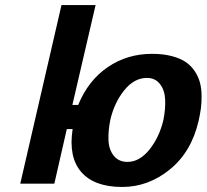

<svg xmlns="http://www.w3.org/2000/svg" viewBox="-20 -724 817 759"><path d="M765.1 -246.1Q736.8 -123.5 651.6 -54.2Q566.4 15.1 462.9 15.1Q353 15.1 301.5 -43.7Q250 -102.5 267.1 -213.9H244.1L194.8 2H60.1L223.1 -704.1H357.9L266.1 -309.1H289.1Q328.6 -405.8 405.8 -458.5Q482.9 -511.2 581.1 -511.2Q625 -511.2 659.2 -502.2Q693.4 -493.2 714.8 -478.3Q736.3 -463.4 750.5 -441.7Q764.6 -419.9 770.5 -397.2Q776.4 -374.5 776.9 -347.2Q777.3 -319.8 774.2 -295.9Q771 -272 765.1 -246.1ZM626 -250Q634.8 -294.4 632.8 -331.3Q630.9 -368.2 612.1 -392.1Q593.3 -416 561 -416Q510.7 -416 471.4 -367.4Q432.1 -318.8 416 -250Q407.2 -205.6 408.9 -168.7Q410.6 -131.8 430.2 -107.9Q449.7 -84 483.9 -84Q531.7 -84 570.8 -132.8Q609.9 -181.6 626 -250Z"/></svg>

Font: Perun
Style: Bold Italic
Weight: 700
Italic angle: -12°
Foundry: Copyright (c) Stefan Peev, Context Ltd, 2016
Version: Version 001.000